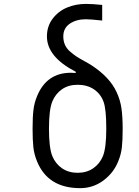

<svg xmlns="http://www.w3.org/2000/svg" viewBox="-20 -947 707 977"><path d="M375 -515.6Q327.5 -515.6 294.6 -492.2Q261.7 -468.8 246.1 -430.3Q229.2 -388.7 229.2 -291.7Q229.2 -195.3 246.1 -153Q262.4 -113.3 295.9 -90.5Q329.4 -67.7 375 -67.7Q420.6 -67.7 454.1 -90.5Q487.6 -113.3 503.9 -153Q520.8 -195.3 520.8 -291.7Q520.8 -393.2 506.5 -430.3Q491.5 -470.1 457.4 -492.8Q423.2 -515.6 375 -515.6ZM365.2 -582Q218.8 -657.6 218.8 -761.7Q218.8 -813.2 247.7 -851.6Q276.7 -890 321 -908.5Q365.2 -927.1 416.7 -927.1Q450.5 -927.1 500 -921.9V-842.4Q441.4 -849 416.7 -849Q368.5 -849 335.3 -826.5Q302.1 -804 302.1 -761.7Q302.1 -738.3 310.5 -719.1Q319 -699.9 336.3 -684.9Q353.5 -669.9 368.8 -659.8Q384.1 -649.7 409.2 -636.1Q434.2 -622.4 446 -614.6Q538.4 -554 572.9 -479.2Q592.4 -437.5 598.3 -393.9Q604.2 -350.3 604.2 -291.7Q604.2 -235 600.3 -198.6Q596.4 -162.1 582 -127Q558.6 -67.7 506.2 -28.6Q453.8 10.4 388 10.4Q223.3 10.4 168 -127Q153.6 -162.1 149.7 -198.6Q145.8 -235 145.8 -291.7Q145.8 -350.3 150.1 -386.7Q154.3 -423.2 168.6 -457.7Q217.4 -576.8 341.1 -576.8Q348.3 -576.8 365.2 -575.5Z"/></svg>

Font: Monoid
Style: Regular
Weight: 400
Width: 4
Monospace: yes
Designer: Andreas Larsen (@larsenwork)
Version: Version 0.61